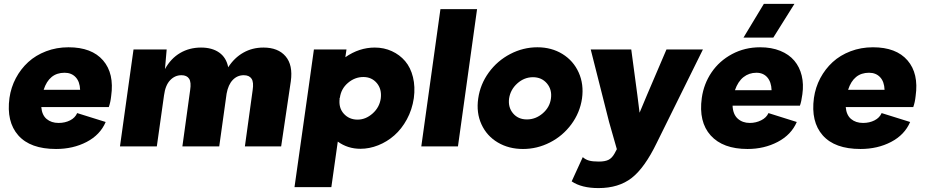

<svg xmlns="http://www.w3.org/2000/svg" viewBox="-20 -755 4768 990"><path d="M269 13.2Q136.2 13.2 74.2 -57.1Q12.2 -127.4 28.8 -250Q36.6 -304.7 61.8 -352.1Q86.9 -399.4 125.5 -434.8Q164.1 -470.2 217.8 -490.7Q271.5 -511.2 333 -511.2Q453.1 -511.2 511.5 -443.6Q569.8 -376 553.2 -259.8Q549.8 -227.1 541 -203.1H192.9Q196.3 -161.6 220.5 -141.4Q244.6 -121.1 282.2 -121.1Q315.4 -121.1 341.6 -134.5Q367.7 -147.9 377.9 -171.9L524.9 -126Q496.6 -59.6 426.8 -23.2Q356.9 13.2 269 13.2ZM205.1 -292H393.1Q391.6 -334 370.1 -356.9Q348.6 -379.9 313 -379.9Q233.4 -379.9 205.1 -292Z M1338.4 -509.8Q1414.1 -509.8 1452.6 -464.6Q1491.2 -419.4 1479.5 -335.9L1429.7 0H1242.7L1282.7 -290Q1289.1 -331.1 1277.1 -349.1Q1265.1 -367.2 1236.8 -367.2Q1203.6 -367.2 1180.2 -342.8Q1156.7 -318.4 1148.4 -272L1110.4 0H920.4L960.4 -290Q966.8 -331.1 955.1 -349.1Q943.4 -367.2 915.5 -367.2Q881.8 -367.2 857.2 -341.3Q832.5 -315.4 825.7 -263.2L788.6 0H598.6L641.6 -308.1L668.5 -500H839.4L830.6 -398.9Q860.8 -453.6 908.7 -481.7Q956.5 -509.8 1016.6 -509.8Q1073.7 -509.8 1110.4 -483.9Q1147 -458 1156.7 -408.2Q1188.5 -457.5 1234.9 -483.6Q1281.2 -509.8 1338.4 -509.8Z M1766.6 -500 1760.7 -460Q1832 -509.8 1912.6 -509.8Q1960 -509.8 2000.5 -491.2Q2041 -472.7 2069.1 -439.7Q2097.2 -406.7 2109.4 -357.2Q2121.6 -307.6 2113.8 -249Q2105 -189.5 2077.9 -139.6Q2050.8 -89.8 2013.2 -56.9Q1975.6 -23.9 1930.2 -5.9Q1884.8 12.2 1838.4 12.2Q1772.9 12.2 1721.7 -24.9L1688.5 210H1498.5L1571.8 -308.1L1598.6 -500ZM1730.5 -247.1H1731.4Q1725.1 -199.2 1752.7 -168.7Q1780.3 -138.2 1823.7 -138.2Q1865.7 -138.2 1901.4 -169.9Q1937 -201.7 1943.4 -248Q1949.2 -295.4 1922.9 -326.7Q1896.5 -357.9 1853.5 -357.9Q1809.6 -357.9 1773.9 -327.4Q1738.3 -296.9 1732.4 -250L1731.4 -251Z M2251 -708H2439.9L2341.3 0H2152.3Z M2445.8 -247.1Q2456.1 -320.3 2500.2 -381.1Q2544.4 -441.9 2611.1 -476.6Q2677.7 -511.2 2751 -511.2Q2823.7 -511.2 2880.1 -476.6Q2936.5 -441.9 2963.9 -381.1Q2991.2 -320.3 2981 -247.1Q2970.2 -173.8 2925.8 -113.8Q2881.3 -53.7 2815.4 -20.3Q2749.5 13.2 2676.8 13.2Q2603.5 13.2 2546.9 -20.3Q2490.2 -53.7 2462.6 -113.8Q2435.1 -173.8 2445.8 -247.1ZM2605 -247.1Q2599.1 -201.7 2625.5 -170.4Q2651.9 -139.2 2696.8 -139.2Q2742.2 -139.2 2778.6 -170.7Q2814.9 -202.1 2820.8 -247.1Q2827.1 -293 2800 -325Q2772.9 -356.9 2728 -356.9Q2683.1 -356.9 2647.5 -325Q2611.8 -293 2605 -247.1Z M3366.7 -19Q3304.2 110.4 3237.1 162.6Q3169.9 214.8 3065.9 214.8Q2978.5 214.8 2927.7 180.2L2984.9 55.2Q2999 67.9 3017.3 73Q3035.6 78.1 3067.9 78.1Q3099.1 78.1 3117.2 69.3Q3135.3 60.5 3148.4 37.1L3160.6 14.2L3120.6 -126L3025.9 -500H3234.9L3266.6 -263.2L3277.8 -173.8L3316.9 -267.1L3416.5 -500H3604.5Z M3834.5 13.2Q3707.5 13.2 3644.5 -56.6Q3581.5 -126.5 3598.6 -250Q3608.9 -322.8 3648.9 -381.8Q3689 -440.9 3754.6 -476.1Q3820.3 -511.2 3899.4 -511.2Q3958 -511.2 4003.2 -492.9Q4048.3 -474.6 4075.7 -442.1Q4103 -409.7 4113.8 -365.2Q4124.5 -320.8 4117.2 -269Q4112.3 -231 4104.5 -210H3757.3Q3759.3 -165.5 3783.9 -143.3Q3808.6 -121.1 3846.2 -121.1Q3877.9 -121.1 3905 -134.8Q3932.1 -148.4 3942.4 -171.9L4088.4 -126Q4060.1 -60.1 3990.2 -23.4Q3920.4 13.2 3834.5 13.2ZM3769.5 -290H3958.5Q3957 -332.5 3936.3 -356.2Q3915.5 -379.9 3880.4 -379.9Q3842.3 -379.9 3813.7 -357.4Q3785.2 -335 3769.5 -290ZM3813.5 -561 3918.5 -734.9H4076.2L3967.3 -561Z M4417 13.2Q4284.2 13.2 4222.2 -57.1Q4160.2 -127.4 4176.8 -250Q4184.6 -304.7 4209.7 -352.1Q4234.9 -399.4 4273.4 -434.8Q4312 -470.2 4365.7 -490.7Q4419.4 -511.2 4481 -511.2Q4601.1 -511.2 4659.4 -443.6Q4717.8 -376 4701.2 -259.8Q4697.8 -227.1 4689 -203.1H4340.8Q4344.2 -161.6 4368.4 -141.4Q4392.6 -121.1 4430.2 -121.1Q4463.4 -121.1 4489.5 -134.5Q4515.6 -147.9 4525.9 -171.9L4672.9 -126Q4644.5 -59.6 4574.7 -23.2Q4504.9 13.2 4417 13.2ZM4353 -292H4541Q4539.6 -334 4518.1 -356.9Q4496.6 -379.9 4460.9 -379.9Q4381.3 -379.9 4353 -292Z"/></svg>

Font: Human Sans Black
Style: Italic
Weight: 800
Italic angle: -8°
Designer: Tim Radville
Foundry: Continuum
Version: Version 1.000;FEAKit 1.0